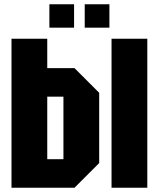

<svg xmlns="http://www.w3.org/2000/svg" viewBox="-20 -882 746 902"><path d="M278 -428H202V-134H278ZM446 -446V-116L330 0H34V-700H202V-562H330ZM504 0V-700H672V0ZM212 -752V-862H328V-752ZM378 -752V-862H494V-752Z"/></svg>

Font: Tektur Condensed
Style: Bold
Weight: 700
Width: 3
Designer: Adam Jagosz
Foundry: Adam Jagosz
Version: Version 1.005;gftools[0.9.30]